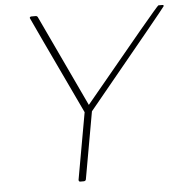

<svg xmlns="http://www.w3.org/2000/svg" viewBox="-52 -784 798 835"><g transform="rotate(-5 346.5 -367.0)"><path d="M281 0H265Q258 0 258 -8L310 -299Q108 -726 108 -728Q109 -734 116 -734H134Q140 -734 143 -729L331 -329Q665 -734 670 -734H687Q693 -734 693 -729Q693 -726 342 -300L290 -8Q289 -1 281 0Z"/></g></svg>

Font: YamahaIndonesia935. App Thin
Style: Italic
Weight: 100
Italic angle: -10°
Designer: Dalton Maag Ltd
Foundry: Dalton Maag Ltd
Version: Version 1.002; January 01, 2024; Regular/Italic